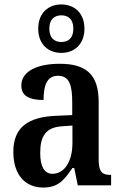

<svg xmlns="http://www.w3.org/2000/svg" viewBox="-20 -834 550 864"><path d="M256 -596C314 -596 360 -634 360 -705C360 -776 314 -814 256 -814C198 -814 152 -776 152 -705C152 -634 198 -596 256 -596ZM256 -645C227 -645 202 -661 202 -705C202 -749 227 -765 256 -765C286 -765 310 -749 310 -705C310 -661 286 -645 256 -645ZM174 10C242 10 268 -23 306 -78H314L330 0H480V-47H477C437 -47 424 -63 424 -118V-376C424 -501 365 -547 249 -547C150 -547 76 -515 76 -449C76 -404 109 -384 176 -384C176 -449 191 -493 241 -493C294 -493 305 -447 305 -373V-316L234 -313C104 -308 40 -259 40 -151C40 -41 99 10 174 10ZM216 -52C178 -52 161 -87 161 -146C161 -222 186 -262 263 -266L306 -269V-191C306 -109 271 -52 216 -52Z"/></svg>

Font: Noto Serif Armenian Condensed SemiBold
Style: Regular
Weight: 600
Width: 3
Designer: Monotype Design Team
Foundry: Monotype Imaging Inc.
Version: Version 2.008